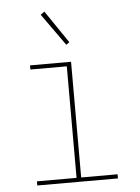

<svg xmlns="http://www.w3.org/2000/svg" viewBox="-53 -788 606 830"><g transform="rotate(-5 250.0 -373.0)"><path d="M75 0V-18H247V-502H89V-520H267V-18H425V0ZM253 -595 154 -734 171 -746 267 -605Z"/></g></svg>

Font: Iosevka Curly Slab Thin
Style: Regular
Weight: 100
Monospace: yes
Designer: Belleve Invis
Foundry: Belleve Invis
Version: Version 22.1.2; ttfautohint (v1.8.4)